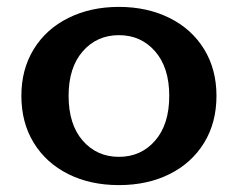

<svg xmlns="http://www.w3.org/2000/svg" viewBox="-20 -522 690 557"><path d="M42 -244Q42 -321 78 -379.5Q114 -438 178.5 -470Q243 -502 325 -502Q407 -502 471.5 -470Q536 -438 572 -379.5Q608 -321 608 -244Q608 -166 572 -107.5Q536 -49 472 -17Q408 15 325 15Q242 15 178 -17Q114 -49 78 -107.5Q42 -166 42 -244ZM471 -244Q471 -326 430 -373Q389 -420 325 -420Q261 -420 220 -373Q179 -326 179 -244Q179 -161 220 -114Q261 -67 325 -67Q389 -67 430 -114Q471 -161 471 -244Z"/></svg>

Font: Maitree
Style: Bold
Weight: 700
Designer: CadsonDemak Team
Foundry: CadsonDemak
Version: Version 1.002